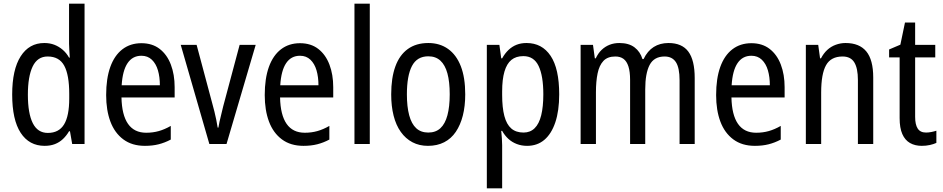

<svg xmlns="http://www.w3.org/2000/svg" viewBox="-20 -780 5109 1040"><path d="M222 10Q138 10 92 -60.5Q46 -131 46 -268Q46 -403 92 -475Q138 -547 220 -547Q250 -547 274.5 -537.5Q299 -528 319.5 -510.5Q340 -493 354 -468H358Q357 -488 355.5 -507.5Q354 -527 354 -543V-760H438V0H371L359 -69H354Q340 -45 321 -27Q302 -9 277.5 0.5Q253 10 222 10ZM239 -60Q299 -60 327 -106Q355 -152 355 -246V-272Q355 -374 328 -424Q301 -474 238 -474Q183 -474 157 -420Q131 -366 131 -267Q131 -166 157.5 -113Q184 -60 239 -60Z M746 -546Q805 -546 845 -515Q885 -484 905.5 -430Q926 -376 926 -308V-252H638Q640 -157 673.5 -109Q707 -61 772 -61Q808 -61 840 -70Q872 -79 905 -98V-24Q873 -7 839.5 1.5Q806 10 765 10Q695 10 648 -25Q601 -60 578 -121.5Q555 -183 555 -265Q555 -355 577.5 -417.5Q600 -480 643 -513Q686 -546 746 -546ZM746 -478Q698 -478 671 -438Q644 -398 639 -318H846Q846 -363 835.5 -399Q825 -435 802.5 -456.5Q780 -478 746 -478Z M1114 0 959 -537H1045L1130 -219Q1136 -198 1141.5 -175.5Q1147 -153 1151.5 -131Q1156 -109 1159 -89H1163Q1165 -102 1169 -120.5Q1173 -139 1178.5 -160.5Q1184 -182 1189 -204L1278 -537H1365L1207 0Z M1605 -546Q1664 -546 1704 -515Q1744 -484 1764.5 -430Q1785 -376 1785 -308V-252H1497Q1499 -157 1532.5 -109Q1566 -61 1631 -61Q1667 -61 1699 -70Q1731 -79 1764 -98V-24Q1732 -7 1698.5 1.5Q1665 10 1624 10Q1554 10 1507 -25Q1460 -60 1437 -121.5Q1414 -183 1414 -265Q1414 -355 1436.5 -417.5Q1459 -480 1502 -513Q1545 -546 1605 -546ZM1605 -478Q1557 -478 1530 -438Q1503 -398 1498 -318H1705Q1705 -363 1694.5 -399Q1684 -435 1661.5 -456.5Q1639 -478 1605 -478Z M1983 0H1900V-760H1983Z M2500 -269Q2500 -205 2487 -154Q2474 -103 2449 -66Q2424 -29 2386 -9.5Q2348 10 2298 10Q2251 10 2214 -9.5Q2177 -29 2151 -65.5Q2125 -102 2112 -153.5Q2099 -205 2099 -269Q2099 -358 2121.5 -420Q2144 -482 2189 -514.5Q2234 -547 2300 -547Q2362 -547 2407 -515Q2452 -483 2476 -421.5Q2500 -360 2500 -269ZM2184 -269Q2184 -202 2196.5 -155.5Q2209 -109 2234.5 -85.5Q2260 -62 2300 -62Q2340 -62 2365.5 -85.5Q2391 -109 2403.5 -155.5Q2416 -202 2416 -269Q2416 -337 2403.5 -382.5Q2391 -428 2365.5 -451.5Q2340 -475 2300 -475Q2239 -475 2211.5 -422.5Q2184 -370 2184 -269Z M2832 -547Q2916 -547 2962.5 -477.5Q3009 -408 3009 -269Q3009 -180 2988 -117.5Q2967 -55 2928.5 -22.5Q2890 10 2835 10Q2805 10 2779 0Q2753 -10 2733.5 -28Q2714 -46 2700 -71H2695Q2697 -51 2698.5 -30.5Q2700 -10 2700 6V240H2617V-537H2685L2695 -464H2700Q2715 -491 2734.5 -509.5Q2754 -528 2778 -537.5Q2802 -547 2832 -547ZM2815 -476Q2775 -476 2750 -455.5Q2725 -435 2712.5 -392.5Q2700 -350 2700 -285V-266Q2700 -197 2712 -151.5Q2724 -106 2749.5 -84Q2775 -62 2816 -62Q2852 -62 2876 -85.5Q2900 -109 2911.5 -155.5Q2923 -202 2923 -269Q2923 -369 2897.5 -422.5Q2872 -476 2815 -476Z M3601 -547Q3674 -547 3708.5 -500.5Q3743 -454 3743 -357V0H3661V-345Q3661 -413 3641 -443.5Q3621 -474 3580 -474Q3523 -474 3499 -428.5Q3475 -383 3475 -296V0H3393V-347Q3393 -392 3384 -420Q3375 -448 3357.5 -461Q3340 -474 3313 -474Q3271 -474 3248.5 -450Q3226 -426 3217 -382.5Q3208 -339 3208 -280V0H3125V-537H3192L3202 -464H3207Q3220 -492 3239 -510Q3258 -528 3282 -537.5Q3306 -547 3335 -547Q3386 -547 3417 -523.5Q3448 -500 3460 -460H3466Q3487 -504 3521 -525.5Q3555 -547 3601 -547Z M4050 -546Q4109 -546 4149 -515Q4189 -484 4209.5 -430Q4230 -376 4230 -308V-252H3942Q3944 -157 3977.5 -109Q4011 -61 4076 -61Q4112 -61 4144 -70Q4176 -79 4209 -98V-24Q4177 -7 4143.5 1.5Q4110 10 4069 10Q3999 10 3952 -25Q3905 -60 3882 -121.5Q3859 -183 3859 -265Q3859 -355 3881.5 -417.5Q3904 -480 3947 -513Q3990 -546 4050 -546ZM4050 -478Q4002 -478 3975 -438Q3948 -398 3943 -318H4150Q4150 -363 4139.5 -399Q4129 -435 4106.5 -456.5Q4084 -478 4050 -478Z M4560 -547Q4635 -547 4672.5 -501.5Q4710 -456 4710 -360V0H4627V-347Q4627 -410 4607.5 -442Q4588 -474 4544 -474Q4481 -474 4454.5 -427Q4428 -380 4428 -279V0H4345V-537H4412L4422 -464H4427Q4441 -491 4461 -509.5Q4481 -528 4507 -537.5Q4533 -547 4560 -547Z M4996 -62Q5010 -62 5025 -65Q5040 -68 5052 -72V-6Q5037 1 5016.5 5.5Q4996 10 4973 10Q4936 10 4909 -5.5Q4882 -21 4867.5 -54Q4853 -87 4853 -140V-469H4796V-512L4857 -538L4882 -658H4937V-537H5046V-469H4937V-147Q4937 -105 4951 -83.5Q4965 -62 4996 -62Z"/></svg>

Font: Noto Sans Khmer Condensed
Style: Regular
Weight: 400
Width: 3
Designer: Danh Hong and the Monotype Design Team
Foundry: Monotype Imaging Inc.
Version: Version 2.004